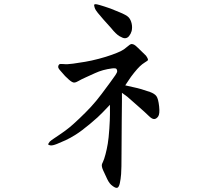

<svg xmlns="http://www.w3.org/2000/svg" viewBox="-20 -773 1040 929"><path d="M570 -324Q570 -295 570 -283Q570 -271 569 -188Q568 -105 568 -30Q568 45 566 69.5Q564 94 560 112.5Q556 131 549 135Q541 139 525 127Q510 117 499 94L479 51Q471 33 473 23Q473 21 478.5 9.5Q484 -2 490.5 -26.5Q497 -51 501.5 -78Q506 -105 509 -150Q512 -195 512 -220V-266Q496 -250 476.5 -229Q457 -208 415.5 -173.5Q374 -139 347 -122Q320 -105 298.5 -95Q277 -85 255.5 -76.5Q234 -68 224.5 -69.5Q215 -71 213 -74Q213 -78 221 -88Q226 -93 241 -103Q256 -113 276.5 -127Q297 -141 315.5 -156Q334 -171 365 -200.5Q396 -230 420.5 -256.5Q445 -283 471 -317.5Q497 -352 513 -374Q529 -396 538 -409Q547 -422 547 -428.5Q547 -435 543.5 -439.5Q540 -444 522 -442Q499 -439 479 -433.5Q459 -428 439.5 -419Q420 -410 395.5 -399Q371 -388 359.5 -381Q348 -374 339 -373.5Q330 -373 313 -388Q304 -396 295 -405L273 -430Q261 -443 261.5 -450Q262 -457 266 -461Q270 -465 287.5 -463Q305 -461 333.5 -465Q362 -469 392 -474Q422 -479 458 -488.5Q494 -498 521.5 -508Q549 -518 564.5 -525.5Q580 -533 594.5 -546Q609 -559 616 -560Q622 -560 628.5 -557Q635 -554 648 -541L686 -504Q697 -489 696 -482Q694 -479 681 -471Q668 -463 656.5 -452Q645 -441 628.5 -420.5Q612 -400 602 -384L586 -360Q611 -354 628 -350.5Q645 -347 664 -341.5Q683 -336 705.5 -328Q728 -320 737 -307.5Q746 -295 750 -258Q754 -221 745 -209Q736 -197 725.5 -197Q715 -197 700 -212Q685 -227 645 -262Q605 -297 596 -305L570 -324ZM517 -638 481 -678 453 -711Q442 -724 438 -736Q434 -748 436.5 -751Q439 -754 449 -752Q459 -750 485.5 -741.5Q512 -733 515 -731.5Q518 -730 555.5 -715Q593 -700 603 -688.5Q613 -677 617 -659Q621 -641 617 -623Q613 -609 604.5 -598.5Q596 -588 584 -588Q575 -588 558 -598Q541 -608 517 -638Z"/></svg>

Font: ChillKai
Style: Regular
Weight: 400
Designer: ChillType
Foundry: 寒蝉字型
Version: Version 2.000